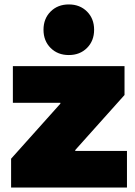

<svg xmlns="http://www.w3.org/2000/svg" viewBox="-20 -845 610 865"><path d="M552 -165V0H30V-130L252 -378V-382H38V-547H541V-417L319 -169V-165ZM176 -711Q176 -761 208 -793Q240 -825 290 -825Q340 -825 372 -793Q404 -761 404 -711Q404 -661 372 -629Q340 -597 290 -597Q240 -597 208 -629Q176 -661 176 -711Z"/></svg>

Font: CMG Sans Black
Style: Regular
Weight: 900
Designer: Julieta Ulanovsky
Foundry: Julieta Ulanovsky
Version: Version 7.200